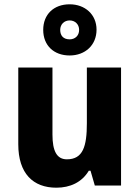

<svg xmlns="http://www.w3.org/2000/svg" viewBox="-20 -863 650 893"><path d="M304 -605C376 -605 429 -653 429 -725C429 -796 375 -843 304 -843C230 -843 181 -796 181 -724C181 -652 230 -605 304 -605ZM304 -680C275 -680 260 -697 260 -724C260 -750 279 -768 304 -768C329 -768 348 -750 348 -724C348 -697 329 -680 304 -680ZM543 -549H384V-290C384 -182 366 -122 291 -122C244 -122 224 -161 224 -237V-549H65V-192C65 -56 134 10 242 10C306 10 361 -15 393 -69H401L421 0H543Z"/></svg>

Font: Noto Sans Sinhala UI SemiCondensed ExtraBold
Style: Regular
Weight: 800
Width: 4
Designer: Jelle Bosma - Monotype Design Team
Foundry: Monotype Imaging Inc.
Version: Version 2.006